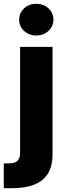

<svg xmlns="http://www.w3.org/2000/svg" viewBox="-52 -781 349 1005"><path d="M53.2 -535.6H223.1V26.4Q223.1 89.4 198 128.7Q172.9 168 125.7 186Q78.6 204.1 12.7 204.1H-32.2V74.2H-6.8Q26.4 74.2 39.8 60.8Q53.2 47.4 53.2 18.6ZM138.2 -595.2Q100.1 -595.2 74.2 -619.1Q48.3 -643.1 48.3 -678.2Q48.3 -713.4 74.2 -737.3Q100.1 -761.2 137.7 -761.2Q175.8 -761.2 201.7 -737.3Q227.5 -713.4 227.5 -678.2Q227.5 -643.1 201.7 -619.1Q175.8 -595.2 138.2 -595.2Z"/></svg>

Font: Inter 20pt ExtraBold
Style: Regular
Weight: 800
Version: Version 4.001;git-66647c0bb